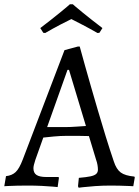

<svg xmlns="http://www.w3.org/2000/svg" viewBox="-35 -866 649 896"><path d="M332 10 329 3 333 -36Q368 -39 387 -43Q406 -47 414 -54.5Q422 -62 422 -74Q422 -84 420 -96Q418 -108 413 -122L380 -231Q362 -232 329.5 -232Q297 -232 276 -232Q247 -232 215.5 -229Q184 -226 167 -224L130 -120Q121 -93 121 -81Q121 -59 135.5 -49.5Q150 -40 181 -40H238L240 -36L234 7Q234 7 213 5Q192 3 160 1.5Q128 0 95 0Q71 0 45.5 0.5Q20 1 2.5 2Q-15 3 -15 3L-7 -44Q21 -47 38 -63Q55 -79 71 -121L266 -632L329 -649H337Q337 -649 343.5 -625.5Q350 -602 361.5 -560.5Q373 -519 388.5 -465.5Q404 -412 421.5 -352Q439 -292 458 -230.5Q477 -169 496 -113Q508 -76 528.5 -61Q549 -46 592 -42L594 -38L587 3Q587 3 567.5 2Q548 1 523 0.5Q498 0 481 0Q443 0 408.5 2.5Q374 5 353 7.5Q332 10 332 10ZM185 -273H273Q293 -273 321 -275Q349 -277 366 -278L287 -540H280ZM176 -712 167 -713 153 -735Q177 -753 201.5 -772.5Q226 -792 246.5 -808.5Q267 -825 279 -835.5Q291 -846 291 -846H305Q305 -846 317 -835.5Q329 -825 349.5 -808.5Q370 -792 394.5 -772.5Q419 -753 443 -735L429 -713L420 -712Q385 -732 351.5 -749.5Q318 -767 298 -777Q277 -767 244.5 -750Q212 -733 176 -712Z"/></svg>

Font: Alegreya
Style: Regular
Weight: 400
Designer: Juan Pablo del Peral
Foundry: Huerta Tipografica
Version: Version 2.009